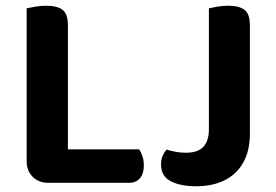

<svg xmlns="http://www.w3.org/2000/svg" viewBox="-20 -636 963 670"><path d="M73 -412H217V-7L149 2Q115 2 94 -19Q73 -40 73 -74ZM149 2V-115H465Q472 -106 477 -91Q482 -76 482 -59Q482 -29 468 -13.5Q454 2 431 2ZM217 -240H73V-607Q83 -609 102 -612.5Q121 -616 140 -616Q180 -616 198.5 -601.5Q217 -587 217 -548ZM709 -290H852V-169Q852 -110 829 -69Q806 -28 764 -7Q722 14 664 14Q610 14 576 -3.5Q542 -21 542 -62Q542 -80 548 -93Q554 -106 561 -114Q578 -109 594.5 -106Q611 -103 629 -103Q670 -103 689.5 -123.5Q709 -144 709 -186ZM852 -231H709V-607Q718 -609 737 -612.5Q756 -616 775 -616Q815 -616 833.5 -601.5Q852 -587 852 -548Z"/></svg>

Font: BalooTamma2Bold
Style: Bold
Weight: 700
Designer: Divya Kowshik, Shuchita Grover and Ek Type
Foundry: Ek Type
Version: Version 1.700